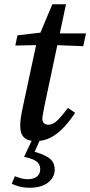

<svg xmlns="http://www.w3.org/2000/svg" viewBox="-20 -650 424 902"><path d="M52 -436 62 -484 199 -500V-493H384L371 -433L193 -440L190 -439ZM148 13Q112 13 93.5 -4Q75 -21 75 -57Q75 -77 78 -97.5Q81 -118 87 -146L154 -459L226 -630H290L189 -153Q185 -131 182 -116Q179 -101 179 -91Q179 -78 187 -71Q195 -64 207 -64Q220 -64 233 -71.5Q246 -79 261.5 -96.5Q277 -114 299 -143L333 -120Q308 -82 280 -52Q252 -22 219.5 -4.5Q187 13 148 13ZM93 87 134 0H171L133 85L127 59Q180 72 208.5 91Q237 110 237 147Q237 183 206 207.5Q175 232 119 232Q93 232 70 226Q47 220 35 213L50 178Q63 183 78 187.5Q93 192 111 192Q138 192 153.5 179.5Q169 167 169 145Q169 121 151 108Q133 95 93 87Z"/></svg>

Font: Source Serif 4 Medium
Style: Italic
Weight: 500
Italic angle: -12°
Designer: Frank Grießhammer
Foundry: Adobe Systems Incorporated
Version: Version 4.004;hotconv 1.0.116;makeotfexe 2.5.65601